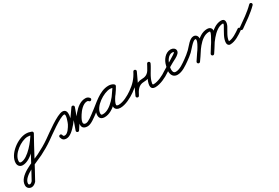

<svg xmlns="http://www.w3.org/2000/svg" viewBox="8 -1137 3351 2307"><g transform="rotate(-30 1684.0 16.0)"><path d="M346.5 -260.6C321.8 -270.1 300.2 -274.5 273.3 -274.5C160.7 -274.5 -7.9 -150.7 -7.9 -28.8C-7.9 8.5 17.1 36.1 55.4 36.1C175.6 36.1 310.4 -136.2 360.5 -230.1C366 -240.3 362.1 -253.1 351.9 -258.5C341.7 -264 328.9 -260.1 323.5 -249.9C283.2 -174.4 152.3 -5.9 55.4 -5.9C40.4 -5.9 34.1 -14.4 34.1 -28.8C34.1 -126.7 183.9 -232.5 273.3 -232.5C295.1 -232.5 311.7 -229 331.5 -221.4C342.3 -217.2 354.4 -222.6 358.6 -233.5C362.8 -244.3 357.4 -256.4 346.5 -260.6ZM352.3 -258.3C342.2 -264 329.4 -260.4 323.7 -250.3C229.1 -82.1 141.7 90.2 47.7 258.8C47.6 258.9 48.4 257.8 49.1 256.8C49.8 255.8 50.6 254.8 50.5 254.8C42.7 263.4 28.5 276.7 16 276.7C4.8 276.7 -2.9 271.6 -2.9 259.8C-2.9 158.9 227.5 82.7 305.7 43.1C366 12.6 424.7 -21 480 -59.8C489.5 -66.5 491.9 -79.5 485.2 -89C478.5 -98.5 465.5 -100.9 456 -94.2C398.1 -53.7 336.5 -19 273.3 12.4C174.7 61.3 -44.9 126.3 -44.9 259.8C-44.9 295 -18.1 318.7 16 318.7C41.6 318.7 64.9 301.3 81.5 283.2C81.6 283.1 82.3 282.1 82.9 281.2C83.6 280.3 84.3 279.3 84.3 279.2C178.4 110.7 265.7 -61.6 360.3 -229.7C366 -239.8 362.4 -252.6 352.3 -258.3Z M480 -59.8C539 -100.8 729.7 -243.5 786.5 -243.5C819.5 -243.5 774.8 -130.8 767.9 -117.7C752.3 -87.8 711.9 -21 672 -21C652.8 -21 650.5 -26 645.8 -42.7C642 -56.1 629.9 -59.7 619.8 -56.8C609.7 -53.8 601.5 -44.2 605.5 -30.9C616.3 4.7 631.4 21 672 21C767.9 21 886.1 -174.2 942.5 -252.2C949.6 -261.9 942.4 -272.4 932.4 -277.7C922.5 -282.9 909.8 -282.9 905.7 -271.5C874.2 -183.4 842.7 -95.2 811.2 -7.1C807.1 4.4 812.9 14.2 821.5 18.6C830.1 22.9 841.4 21.9 848.3 11.9C904.8 -70.7 995 -243.3 1103.5 -243.5C1117.1 -243.5 1118.9 -241.8 1126.4 -233.2C1135.6 -222.7 1148.1 -224.3 1156 -231.1C1163.9 -238 1167.3 -250.1 1158.2 -260.7C1142.5 -278.9 1128.3 -285.5 1103.5 -285.5C1032.7 -285.5 968.9 -215.5 934.7 -161.2C898 -102.9 846.5 21 964 21C1013.6 21 1077.4 -32.5 1116.1 -59.8C1125.6 -66.5 1127.8 -79.6 1121.2 -89.1C1114.5 -98.6 1101.4 -100.8 1091.9 -94.2C1063.3 -74 1000.4 -21 964 -21C895 -21 953.9 -112.8 970.3 -138.8C995.7 -179.3 1049.1 -243.5 1103.5 -243.5C1117.1 -243.5 1118.9 -241.9 1126.4 -233.3C1135.5 -222.7 1148 -224.3 1155.9 -231.2C1163.9 -238.1 1167.3 -250.2 1158.1 -260.8C1142.4 -278.9 1128.2 -285.5 1103.4 -285.5C972.6 -285.2 880 -108.8 813.7 -11.9C806.8 -1.8 814 8.7 824 13.8C833.9 18.9 846.7 18.6 850.8 7.1C882.3 -81.1 913.8 -169.3 945.3 -257.4C949.3 -268.7 943.6 -278.5 935.2 -282.9C926.7 -287.3 915.5 -286.5 908.5 -276.8C862.3 -213 741.3 -21 672 -21C649.1 -21 650.9 -26 645.7 -43.1C641.7 -56.4 629.7 -60.1 619.7 -57.2C609.7 -54.2 601.6 -44.6 605.4 -31.3C615.2 3.4 634.1 21 672 21C732.1 21 780.7 -51.3 805.2 -98.3C827.4 -140.8 878 -285.5 786.5 -285.5C713 -285.5 525.2 -142.3 456 -94.2C446.5 -87.6 444.1 -74.5 450.8 -65C457.4 -55.5 470.5 -53.1 480 -59.8Z M1085.8 -65C1092.4 -55.5 1105.5 -53.1 1115 -59.8C1205 -122.3 1305.9 -235.8 1420.6 -235.8C1435.6 -235.8 1451.4 -232.8 1463.8 -223.9C1474.6 -216.2 1486.1 -221.6 1492 -230.7C1497.8 -239.8 1498.1 -252.5 1486.5 -259.2C1464.2 -272.1 1445.7 -277.1 1419.3 -277.1C1306 -277.1 1128.1 -155.6 1128.1 -34.2C1128.1 9.6 1157 28.3 1197.7 28.3C1322.8 28.3 1443.3 -129 1497.4 -227.9C1504.1 -240.2 1498.3 -251.4 1489.1 -256.4C1479.9 -261.5 1467.3 -260.4 1460.6 -248.1C1426.3 -185.6 1344.3 -101.5 1344.3 -31.6C1344.3 8 1381.3 25.7 1416 25.7C1487.7 25.7 1572.6 -19.6 1630 -59.8C1639.5 -66.5 1641.9 -79.5 1635.2 -89C1628.5 -98.5 1615.5 -100.9 1606 -94.2C1556.1 -59.3 1478.4 -16.3 1416 -16.3C1406.5 -16.3 1386.3 -18.3 1386.3 -31.6C1386.3 -79.6 1470.3 -178.4 1497.4 -227.9C1504.1 -240.2 1498.3 -251.4 1489.1 -256.4C1479.9 -261.5 1467.3 -260.4 1460.6 -248.1C1415 -164.9 1304 -13.7 1197.7 -13.7C1179.9 -13.7 1170.1 -14.7 1170.1 -34.2C1170.1 -131.4 1330 -235.1 1419.3 -235.1C1438.5 -235.1 1449.7 -232 1465.5 -222.8C1477 -216.1 1488.1 -221.1 1493.6 -229.6C1499.1 -238.2 1499.1 -250.3 1488.2 -258.1C1468.6 -272.1 1444.5 -277.8 1420.6 -277.8C1292.7 -277.8 1189.9 -162.9 1091 -94.2C1081.5 -87.6 1079.1 -74.5 1085.8 -65Z M1600.8 -65C1607.4 -55.5 1620.5 -53.1 1630 -59.8C1708.6 -114.4 1759.6 -168.8 1803.7 -254.9C1810 -267.2 1803.4 -278 1793.9 -282.7C1784.4 -287.3 1771.8 -285.8 1766 -273.4C1724.7 -185.2 1683.5 -97.1 1642.2 -8.9C1636.3 3.6 1642.7 14.4 1652.1 18.9C1661.5 23.4 1673.9 21.7 1680 9.3C1708.4 -48.1 1741.6 -104 1814 -104C1920.4 -104 1949.5 -170.3 1994.5 -254.6C2000.9 -266.5 1994.3 -277.4 1984.7 -282.1C1975.1 -286.8 1962.5 -285.5 1956.9 -273.2C1929.5 -212.9 1764.4 21 1904 21C1970.7 21 2060.2 -21.4 2114.2 -59.9C2123.6 -66.6 2125.8 -79.7 2119.1 -89.2C2112.4 -98.6 2099.3 -100.8 2089.8 -94.1C2043.2 -60.9 1961.6 -21 1904 -21C1887.9 -21 1888.9 -28.7 1891.5 -43.2C1904.8 -119 1963.3 -185.7 1995.1 -255.8C2000.7 -268.1 1994.5 -278.8 1985.3 -283.3C1976.1 -287.9 1963.9 -286.3 1957.5 -274.4C1920.5 -205.1 1901.1 -146 1814 -146C1723.6 -146 1678.4 -82 1642.4 -9.3C1636.2 3.1 1642.8 13.9 1652.3 18.5C1661.8 23.1 1674.4 21.4 1680.2 8.9C1721.5 -79.3 1762.8 -167.4 1804 -255.6C1809.8 -268 1803.6 -278.8 1794.2 -283.3C1784.9 -287.9 1772.6 -286.3 1766.3 -274C1725.3 -194 1679.1 -145 1606 -94.2C1596.5 -87.6 1594.1 -74.5 1600.8 -65Z M2114 -59.8C2151.3 -85.8 2190.2 -109.2 2230.1 -131.1C2262.9 -149.1 2305.3 -166.4 2331.3 -193.8C2341.3 -204.3 2348 -217.2 2348 -232C2348 -264.1 2313.3 -282 2285 -282C2211.6 -282 2157.2 -207.5 2143.5 -142.4C2143.5 -142.3 2143.6 -142.8 2143.7 -143.2C2143.8 -143.7 2143.9 -144.1 2143.9 -144.1C2135.9 -118 2130 -93.8 2130 -66C2130 -15.5 2155.1 25 2210 25C2275.4 25 2342.1 -24.1 2393 -59.8C2402.5 -66.5 2404.9 -79.5 2398.2 -89C2391.5 -98.5 2378.5 -100.9 2369 -94.2C2326.8 -64.7 2264.7 -17 2210 -17C2179.2 -17 2172 -38.9 2172 -66C2172 -89.5 2177.3 -109.8 2184.1 -131.9C2184.1 -131.9 2184.2 -132.3 2184.3 -132.8C2184.4 -133.2 2184.5 -133.6 2184.5 -133.6C2194 -178.5 2232.5 -240 2285 -240C2289.3 -240 2306 -236 2306 -232C2306 -219.1 2114.2 -111.1 2090 -94.2C2080.5 -87.6 2078.1 -74.5 2084.8 -65C2091.4 -55.5 2104.5 -53.1 2114 -59.8Z M2363.8 -65C2370.4 -55.5 2383.5 -53.1 2393 -59.8C2422 -80 2449.8 -102 2475.9 -125.8C2499.9 -147.7 2569.6 -239.6 2602.6 -239.6C2612.5 -239.6 2614.2 -233.1 2614.2 -224C2614.2 -179.8 2512.9 -40.3 2484.8 0C2478.1 9.5 2480.5 22.6 2490 29.2C2499.5 35.9 2512.6 33.5 2519.2 24C2554.8 -27 2656.2 -164.3 2656.2 -224C2656.2 -256.3 2636.3 -281.6 2602.6 -281.6C2547.8 -281.6 2497.2 -204.1 2461.2 -169.5C2432.5 -142 2401.6 -117 2369 -94.2C2359.5 -87.6 2357.1 -74.5 2363.8 -65ZM2519.2 24C2581.4 -65.1 2668.7 -233.6 2790.1 -233.6C2796.1 -233.6 2805.8 -232.9 2805.8 -225.1C2805.8 -190.6 2704.2 -35.5 2679.4 2.5C2673.1 12.2 2675.8 25.3 2685.5 31.6C2695.2 37.9 2708.3 35.2 2714.6 25.5C2748.3 -26.3 2847.8 -169 2847.8 -225.1C2847.8 -257.9 2820.4 -275.6 2790.1 -275.6C2647.6 -275.6 2556.7 -103.2 2484.8 0C2478.1 9.5 2480.5 22.6 2490 29.2C2499.5 35.9 2512.6 33.5 2519.2 24ZM2685.9 32.6C2695.8 38.5 2708.7 35.3 2714.7 25.3C2765.3 -59.5 2868 -232.8 2981.7 -236.9C3002.4 -237.6 2983.4 -208.5 2977.7 -197.9C2948.7 -144 2901.9 -78.1 2901.9 -16.1C2901.9 7 2915.3 26 2940 26C3008.4 26 3078.9 -22.6 3132.9 -59.7C3142.5 -66.3 3144.9 -79.3 3138.3 -88.9C3131.7 -98.5 3118.7 -100.9 3109.1 -94.3C3063.5 -62.9 2998.2 -16 2940 -16C2939.4 -16 2942 -15 2942.7 -14.4C2945.1 -12.3 2943.9 -10.2 2943.9 -16.1C2943.9 -68.9 2989.6 -131.2 3014.7 -178.1C3036.2 -218.1 3045.8 -281.2 2980.3 -278.9C2846.6 -274.1 2738.8 -97.1 2678.6 3.8C2672.7 13.7 2675.9 26.6 2685.9 32.6Z M3133.9 -63.5C3140.6 -54 3153.7 -51.8 3163.2 -58.5C3246.4 -117.7 3335.3 -176.4 3407 -249.3C3415.1 -257.5 3415 -270.8 3406.7 -279C3398.5 -287.1 3385.2 -287 3377 -278.7C3307.1 -207.6 3220 -150.4 3138.8 -92.8C3129.4 -86.1 3127.2 -73 3133.9 -63.5Z"/></g></svg>

Font: FRB American Cursive Guidelines Arrows Medium
Style: Italic
Weight: 500
Italic angle: -25°
Version: Version 2.0;Modular Font Editor K font №1